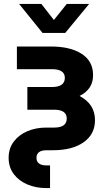

<svg xmlns="http://www.w3.org/2000/svg" viewBox="-20 -752 554 976"><path d="M215.3 204.1Q163.1 204.1 119.6 185.8Q76.2 167.5 50 133.1Q23.9 98.6 23.9 50.3Q23.9 2.4 49.8 -32Q75.7 -66.4 119.1 -85Q162.6 -103.5 215.3 -103.5H255.4Q319.3 -103.5 319.3 -149.4Q319.3 -194.3 255.4 -194.3H119.1V-309.6H243.2Q309.6 -309.6 309.6 -356.4Q309.6 -400.4 243.2 -400.4H65.9V-515.6H238.8Q337.4 -515.6 395.3 -478.3Q453.1 -440.9 453.1 -370.6Q453.1 -332 434.8 -305.9Q416.5 -279.8 384.3 -264.2Q462.9 -223.1 462.9 -141.1Q462.9 -69.8 405.5 -29.1Q348.1 11.7 249 11.7H217.3Q165.5 11.7 165.5 50.3Q165.5 88.9 217.3 88.9H234.4V204.1ZM190.4 -731.9 253.9 -650.4 319.3 -731.9H432.6V-731.4L311.5 -584.5H196.3L77.6 -731.4V-731.9Z"/></svg>

Font: Inter Display
Style: Bold
Weight: 700
Designer: Rasmus Andersson
Foundry: rsms
Version: Version 4.001;git-9221beed3